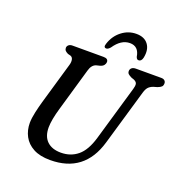

<svg xmlns="http://www.w3.org/2000/svg" viewBox="-158 -1040 1125 1191"><g transform="rotate(20 404.0 -444.5)"><path d="M532 -214 637.5 -576Q644 -597.5 642 -610.5Q640 -623.5 621.5 -632L604 -638Q587.5 -646 580.5 -652.8Q573.5 -659.5 573.5 -671Q573.5 -683.5 583 -691.8Q592.5 -700 610.5 -700H777.5Q792.5 -700 800.2 -692.8Q808 -685.5 808 -674.5Q808 -660 800.5 -652.5Q793 -645 774.5 -638L750 -631Q729.5 -623.5 718.5 -611.2Q707.5 -599 700 -573L593 -206.5Q528.5 15 303 15Q235.5 15 192 -8.5Q148.5 -32 127.5 -71.5Q106.5 -111 106.5 -159.5Q107 -191.5 115.8 -230.8Q124.5 -270 134.5 -305L215 -582Q220.5 -601 217.5 -616.5Q214.5 -632 201.5 -637L182.5 -642Q168 -649.5 162.8 -656Q157.5 -662.5 157.5 -674Q158 -684.5 166.8 -692.2Q175.5 -700 192 -700H397Q427.5 -700 427.5 -676.5Q427 -665.5 419.5 -655.8Q412 -646 395 -641L371 -635Q343 -626 332 -586.5L250.5 -305Q226.5 -223.5 226 -173.5Q226 -113 258.8 -82Q291.5 -51 350 -51Q414.5 -51 460.5 -89Q506.5 -127 532 -214ZM522 -836.5Q464 -836.5 419.5 -770.5Q405.5 -754.5 394.5 -754.5Q374 -754.5 383.5 -782Q401 -837 444 -870.5Q487 -904 540 -904Q593 -904 618.2 -870.5Q643.5 -837 632.5 -782Q627 -754.5 606.5 -754.5Q595.5 -754.5 590 -770.5Q580 -836.5 522 -836.5Z"/></g></svg>

Font: Fraunces 9pt S100
Style: Italic
Weight: 400
Italic angle: -16°
Version: Version 1.000; ttfautohint (v1.8.3)